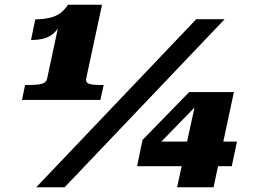

<svg xmlns="http://www.w3.org/2000/svg" viewBox="-20 -791 1097 811"><path d="M344 -459Q341 -442 356.5 -437Q372 -432 405 -432H418L404 -369H73L86 -432H106Q134 -432 154.5 -436.5Q175 -441 179 -459L230 -697Q235 -702 237 -703.5Q239 -705 240 -704Q241 -703 241 -699Q227 -669 208.5 -652Q190 -635 166 -628.5Q142 -622 111 -622L129 -709Q167 -710 192.5 -716.5Q218 -723 235.5 -736Q253 -749 267 -771H411ZM809 -710H929L253 0H133ZM559 -89 582 -200 779 -402H832L828 -364L614 -144L628 -193H981L959 -89ZM882 0H728L806 -357L814 -402H968Z"/></svg>

Font: Roboto Serif Black
Style: Italic
Weight: 900
Italic angle: -10°
Version: Version 1.008